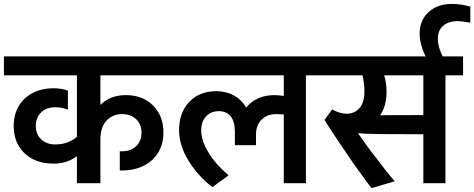

<svg xmlns="http://www.w3.org/2000/svg" viewBox="-30 -936 2423 981"><path d="M850 -551H483V-400Q533 -450 613 -450Q699 -450 752 -397Q805 -344 805 -258Q805 -201 778.5 -157Q752 -113 704 -89Q656 -65 593 -65H582V-163H593Q638 -163 665.5 -189Q693 -215 693 -258Q693 -301 665.5 -327Q638 -353 593 -353Q545 -353 514 -319.5Q483 -286 483 -224V0H363V-138Q313 -100 243 -100Q151 -100 95.5 -153Q40 -206 40 -293Q40 -350 65.5 -393.5Q91 -437 137 -461Q183 -485 243 -485Q286 -485 317 -473V-376Q284 -388 253 -388Q208 -388 180.5 -362Q153 -336 153 -293Q153 -250 180.5 -224Q208 -198 253 -198Q287 -198 315.5 -209Q344 -220 363 -237V-551H-10V-648H850Z M1623 -551H1533V0H1420V-351Q1398 -353 1381 -353Q1335 -353 1306.5 -324.5Q1278 -296 1278 -249V-194H1170V-264Q1170 -314 1149 -341Q1128 -368 1088 -368Q1047 -368 1022.5 -341Q998 -314 998 -270Q998 -217 1036 -155.5Q1074 -94 1138 -40L1055 20Q980 -38 932.5 -116Q885 -194 885 -270Q885 -361 937 -415.5Q989 -470 1075 -470Q1126 -470 1165.5 -448Q1205 -426 1228 -386Q1252 -417 1289 -433.5Q1326 -450 1371 -450Q1390 -450 1420 -446V-551H830V-648H1623Z M2336 -551H2246V0H2133V-250Q1989 -250 1907 -251Q1825 -252 1799 -256L1813 -236Q1839 -198 1867 -161Q1958 -41 1987 -10L1869 25Q1851 5 1773 -105Q1736 -159 1695 -220Q1654 -281 1628 -323L1667 -377Q1707 -355 1740 -355Q1783 -355 1807.5 -384.5Q1832 -414 1832 -467Q1832 -511 1822 -551H1603V-648H2336ZM2133 -348V-551H1933Q1945 -512 1945 -467Q1945 -394 1912 -347Q1962 -348 2133 -348Z M2310 -828Q2261 -828 2234 -804Q2207 -780 2207 -738Q2207 -693 2237 -638H2151Q2134 -666 2124 -700Q2114 -734 2114 -764Q2114 -832 2159.5 -874Q2205 -916 2279 -916Q2326 -916 2373 -902V-820Q2329 -828 2310 -828Z"/></svg>

Font: Madhuban Medium
Style: Regular
Weight: 500
Designer: jaikishan Patel
Foundry: MagicType
Version: Version 1.000